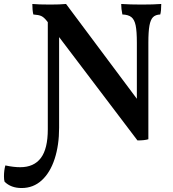

<svg xmlns="http://www.w3.org/2000/svg" viewBox="-118 -699 871 968"><path d="M695 -679Q695 -644 690 -626Q666 -625 653.5 -612.5Q641 -600 635.5 -570Q630 -540 630 -484V3Q611 9 575 9L180 -512V-55Q180 33 157.5 102Q135 171 92.5 210Q50 249 -9 249Q-63 249 -95 217Q-98 207 -98 190Q-98 160 -91 135Q-50 144 -16 144Q53 144 88 97.5Q123 51 123 -47V-587L116 -596Q103 -612 90.5 -618Q78 -624 50 -626Q45 -647 45 -679Q77 -676 135 -676Q184 -676 215 -679L572 -201V-484Q572 -541 566 -570.5Q560 -600 544.5 -612.5Q529 -625 499 -626Q493 -654 493 -679Q537 -676 597 -676Q656 -676 695 -679Z"/></svg>

Font: Vollkorn SC SemiBold
Style: Regular
Weight: 600
Designer: Friedrich Althausen
Foundry: Friedrich Althausen
Version: Version 4.015